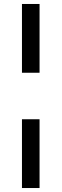

<svg xmlns="http://www.w3.org/2000/svg" viewBox="-20 -830 310 966"><path d="M179 116H90.5V-230H179ZM179 -464H90.5V-810H179Z"/></svg>

Font: Argentum Novus Medium
Style: Regular
Weight: 500
Designer: Julieta Ulanovsky (font) & Cristiano Sobral (main changes)
Foundry: Julieta Ulanovsky (font) & Cristiano Sobral (main changes)
Version: Version 3.00;November 27, 2020;FontCreator 13.0.0.2655 64-bi